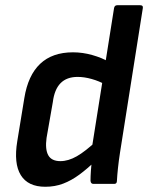

<svg xmlns="http://www.w3.org/2000/svg" viewBox="-20 -703 566 734"><path d="M153 11Q87 11 59.5 -33.5Q32 -78 46 -163L73 -328Q87 -415 133.5 -459Q180 -503 259 -503Q296 -503 333 -492.5Q370 -482 395 -467L384 -379Q359 -393 330.5 -401Q302 -409 277 -409Q235 -409 211.5 -385Q188 -361 182 -313L158 -176Q152 -132 164.5 -109.5Q177 -87 211 -87Q241 -87 273.5 -105.5Q306 -124 351 -166L346 -89Q314 -58 283.5 -35.5Q253 -13 221.5 -1Q190 11 153 11ZM337 0Q327 0 326 -12Q326 -28 327.5 -50.5Q329 -73 332 -91L331 -136L416 -672Q418 -683 428 -683H516Q528 -683 526 -672L439 -121Q434 -89 431 -60.5Q428 -32 427 -12Q427 0 417 0Z"/></svg>

Font: Sofia Sans Semi Condensed
Style: Bold Italic
Weight: 700
Italic angle: -9°
Version: Version 4.100